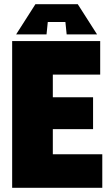

<svg xmlns="http://www.w3.org/2000/svg" viewBox="-20 -896 532 916"><path d="M38 0V-700H458V-540H232V-432H424V-280H232V-160H468V0ZM202 -732H57L149 -876H351L443 -732H298L292 -791H208Z"/></svg>

Font: Tektur SemiCondensed ExtraBold
Style: Regular
Weight: 800
Width: 4
Designer: Adam Jagosz
Foundry: Adam Jagosz
Version: Version 1.005;gftools[0.9.30]